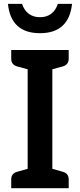

<svg xmlns="http://www.w3.org/2000/svg" viewBox="-20 -983 417 1003"><path d="M253.4 -621.1V-101.1L310.1 -85Q338.9 -76.2 338.9 -45.4V0H124.5H38.6V-45.9Q38.6 -76.2 67.4 -85L124.5 -101.1V-621.1L67.4 -636.7Q38.6 -646 38.6 -676.3V-721.7H253.4H338.9V-676.3Q338.9 -646 310.1 -636.7ZM21.5 -962.9H95.2Q106.4 -928.7 130.4 -910.9Q154.3 -893.1 189 -893.1Q223.6 -893.1 247.3 -910.9Q271 -928.7 282.2 -962.9H356.4Q339.8 -809.6 189 -809.6Q37.1 -809.6 21.5 -962.9Z"/></svg>

Font: Lycee Sans SemiBold
Style: Regular
Weight: 600
Designer: Justin Alvin
Foundry: Alkove Design
Version: Version 1.030